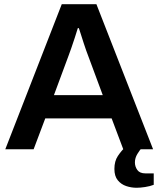

<svg xmlns="http://www.w3.org/2000/svg" viewBox="-20 -706 749 908"><path d="M5 0 272 -686H436L704 0H563L508 -146H194L139 0ZM235 -256H466L397 -442Q393 -452 387.5 -467.5Q382 -483 376 -501.5Q370 -520 364 -539Q358 -558 353 -573H348Q342 -553 333.5 -527Q325 -501 317 -478Q309 -455 304 -442ZM626 182Q601 182 577 174Q553 166 537 146.5Q521 127 521 93Q521 56 537.5 31.5Q554 7 574 -12H652V-8Q642 2 630 21.5Q618 41 618 62Q618 82 629.5 98Q641 114 668 114H707V168Q689 175 666 178.5Q643 182 626 182Z"/></svg>

Font: Archivo SemiBold
Style: Regular
Weight: 600
Designer: Hector Gatti
Foundry: Omnibus-Type
Version: Version 2.001